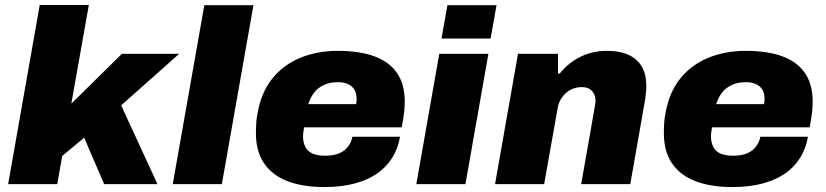

<svg xmlns="http://www.w3.org/2000/svg" viewBox="-20 -746 3346 778"><path d="M13 0 141 -726H340L269 -326L474 -528H706L471 -319L618 0H402L321 -188L232 -114L212 0Z M680 0 808 -725H1007L879 0Z M1294 12Q1208 12 1146 -11.5Q1084 -35 1050.5 -83.5Q1017 -132 1017 -207Q1017 -229 1018.5 -249.5Q1020 -270 1024 -289Q1039 -373 1084 -428.5Q1129 -484 1197.5 -512Q1266 -540 1349 -540Q1436 -540 1496.5 -518Q1557 -496 1588.5 -450.5Q1620 -405 1620 -334Q1620 -318 1618 -296Q1616 -274 1608 -230H1212Q1211 -223 1209.5 -212.5Q1208 -202 1208 -194Q1208 -169 1217 -151Q1226 -133 1246 -124Q1266 -115 1297 -115Q1324 -115 1343.5 -121Q1363 -127 1376 -137.5Q1389 -148 1397 -162Q1405 -176 1408 -192H1601Q1593 -145 1569.5 -107Q1546 -69 1507.5 -42.5Q1469 -16 1415.5 -2Q1362 12 1294 12ZM1229 -324H1423Q1424 -329 1424.5 -335Q1425 -341 1425 -345Q1425 -367 1416.5 -382Q1408 -397 1391 -405Q1374 -413 1350 -413Q1317 -413 1293 -402Q1269 -391 1253.5 -371.5Q1238 -352 1229 -324Z M1769 -590 1793 -725H1992L1968 -590ZM1667 0 1760 -528H1959L1866 0Z M1986 0 2079 -528H2241V-448H2248Q2273 -479 2303.5 -499.5Q2334 -520 2368 -530Q2402 -540 2437 -540Q2493 -540 2528.5 -523Q2564 -506 2581.5 -474.5Q2599 -443 2599 -398Q2599 -385 2597.5 -371Q2596 -357 2594 -342L2534 0H2335L2391 -318Q2392 -323 2392.5 -328Q2393 -333 2393 -337Q2393 -354 2386.5 -366.5Q2380 -379 2368 -386Q2356 -393 2337 -393Q2318 -393 2301.5 -386.5Q2285 -380 2272.5 -368.5Q2260 -357 2251.5 -342Q2243 -327 2240 -310L2185 0Z M2947 12Q2861 12 2799 -11.5Q2737 -35 2703.5 -83.5Q2670 -132 2670 -207Q2670 -229 2671.5 -249.5Q2673 -270 2677 -289Q2692 -373 2737 -428.5Q2782 -484 2850.5 -512Q2919 -540 3002 -540Q3089 -540 3149.5 -518Q3210 -496 3241.5 -450.5Q3273 -405 3273 -334Q3273 -318 3271 -296Q3269 -274 3261 -230H2865Q2864 -223 2862.5 -212.5Q2861 -202 2861 -194Q2861 -169 2870 -151Q2879 -133 2899 -124Q2919 -115 2950 -115Q2977 -115 2996.5 -121Q3016 -127 3029 -137.5Q3042 -148 3050 -162Q3058 -176 3061 -192H3254Q3246 -145 3222.5 -107Q3199 -69 3160.5 -42.5Q3122 -16 3068.5 -2Q3015 12 2947 12ZM2882 -324H3076Q3077 -329 3077.5 -335Q3078 -341 3078 -345Q3078 -367 3069.5 -382Q3061 -397 3044 -405Q3027 -413 3003 -413Q2970 -413 2946 -402Q2922 -391 2906.5 -371.5Q2891 -352 2882 -324Z"/></svg>

Font: Archivo SemiBold Black
Style: Italic
Weight: 900
Italic angle: -10°
Version: Version 2.001